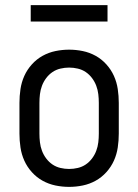

<svg xmlns="http://www.w3.org/2000/svg" viewBox="-20 -722 540 750"><path d="M250 8Q223 8 196.5 2.5Q170 -3 146.5 -16Q123 -29 104.5 -49.5Q86 -70 75 -94.5Q64 -119 60 -146Q56 -173 56 -200V-320Q56 -347 60 -374Q64 -401 75 -425.5Q86 -450 104.5 -470.5Q123 -491 146.5 -504Q170 -517 196.5 -522.5Q223 -528 250 -528Q277 -528 303.5 -522.5Q330 -517 353.5 -504Q377 -491 395.5 -470.5Q414 -450 425 -425.5Q436 -401 440 -374Q444 -347 444 -320V-200Q444 -173 440 -146Q436 -119 425 -94.5Q414 -70 395.5 -49.5Q377 -29 353.5 -16Q330 -3 303.5 2.5Q277 8 250 8ZM250 -62Q267 -62 284 -66Q301 -70 315 -79.5Q329 -89 339.5 -103Q350 -117 356 -133Q362 -149 364 -166Q366 -183 366 -200V-320Q366 -337 364 -354Q362 -371 356 -387Q350 -403 339.5 -417Q329 -431 315 -440.5Q301 -450 284 -454Q267 -458 250 -458Q233 -458 216 -454Q199 -450 185 -440.5Q171 -431 160.5 -417Q150 -403 144 -387Q138 -371 136 -354Q134 -337 134 -320V-200Q134 -183 136 -166Q138 -149 144 -133Q150 -117 160.5 -103Q171 -89 185 -79.5Q199 -70 216 -66Q233 -62 250 -62ZM400 -638H100V-702H400Z"/></svg>

Font: Iosevka srxl
Style: Regular
Weight: 400
Monospace: yes
Designer: Belleve Invis
Foundry: Belleve Invis
Version: Version 33.0.1; ttfautohint (v1.8.3)